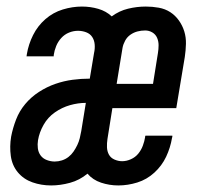

<svg xmlns="http://www.w3.org/2000/svg" viewBox="-20 -558 640 586"><path d="M136 8Q106 8 79 -1.5Q52 -11 34.5 -32Q17 -53 13 -82Q9 -111 14 -141Q19 -167 29 -193Q39 -219 57 -240.5Q75 -262 99 -277.5Q123 -293 149 -302Q175 -311 201.5 -314.5Q228 -318 254 -318L267 -396Q270 -409 269 -422Q268 -435 261.5 -445Q255 -455 243 -459.5Q231 -464 218 -464Q204 -464 190.5 -458.5Q177 -453 167 -442Q157 -431 151.5 -417.5Q146 -404 144 -390Q144 -389 144 -388Q144 -387 144 -386H61Q61 -388 61.5 -389.5Q62 -391 62 -393Q67 -423 81 -451Q95 -479 118.5 -499.5Q142 -520 171.5 -529Q201 -538 230 -538Q256 -538 280 -531Q304 -524 321 -508Q344 -525 371 -531.5Q398 -538 425 -538Q445 -538 464.5 -534.5Q484 -531 499.5 -521Q515 -511 526 -495.5Q537 -480 542.5 -462Q548 -444 547.5 -424Q547 -404 544 -384L518 -228H323L308 -134Q306 -121 306.5 -108.5Q307 -96 312.5 -86Q318 -76 329.5 -71Q341 -66 353 -66Q366 -66 379.5 -72Q393 -78 402 -89Q411 -100 416 -113.5Q421 -127 423 -140Q423 -141 423 -142Q423 -143 424 -144H506Q506 -142 506 -140.5Q506 -139 505 -137Q500 -107 487 -79.5Q474 -52 451 -31Q428 -10 399 -1Q370 8 341 8Q314 8 288.5 -0.5Q263 -9 247 -28Q223 -8 193.5 0Q164 8 136 8ZM336 -302H447L462 -396Q462 -396 462 -396Q462 -396 462 -396Q464 -408 464 -420Q464 -432 459.5 -442.5Q455 -453 445 -459Q435 -465 423 -465Q411 -465 399.5 -462Q388 -459 378 -452Q368 -445 362 -434Q356 -423 354 -412ZM147 -65Q158 -65 169 -68.5Q180 -72 189 -79Q198 -86 204.5 -95.5Q211 -105 216 -115.5Q221 -126 223.5 -136.5Q226 -147 228 -158L242 -244Q218 -244 193.5 -237Q169 -230 147.5 -215Q126 -200 113 -177Q100 -154 96 -130Q94 -118 95.5 -105.5Q97 -93 104 -83.5Q111 -74 123 -69.5Q135 -65 147 -65Z"/></svg>

Font: Iosevka Slab Extended Oblique
Style: Regular
Weight: 400
Width: 7
Italic angle: -9°
Monospace: yes
Designer: Belleve Invis
Foundry: Belleve Invis
Version: Version 11.1.0; ttfautohint (v1.8.3)